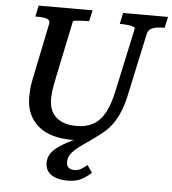

<svg xmlns="http://www.w3.org/2000/svg" viewBox="-62 -766 955 1067"><g transform="rotate(5 416.0 -232.5)"><path d="M484 -35 453 2Q439 7 423 10.5Q407 14 390 15.5Q373 17 356 17Q299 17 252 3.5Q205 -10 171.5 -38Q138 -66 120 -106.5Q102 -147 102 -200Q102 -221 103.5 -241.5Q105 -262 110 -288Q115 -314 122 -347L177 -614Q180 -629 171.5 -636Q163 -643 146.5 -645.5Q130 -648 108 -648H97L110 -710H411L397 -648H388Q371 -648 352.5 -647Q334 -646 321 -644Q308 -642 307 -638L243 -332Q237 -301 232.5 -277.5Q228 -254 226 -235.5Q224 -217 224 -199Q224 -166 234 -140.5Q244 -115 264 -97.5Q284 -80 312.5 -71Q341 -62 378 -62Q432 -62 470.5 -83.5Q509 -105 535 -152Q561 -199 577 -276L653 -629Q655 -635 643 -639.5Q631 -644 612.5 -646Q594 -648 577 -648H568L581 -710H832L818 -648H808Q774 -648 750.5 -639Q727 -630 722 -605L649 -267Q639 -216 623 -174.5Q607 -133 586 -101.5Q565 -70 538 -47Q507 -21 478.5 -0.5Q450 20 425 37Q400 54 381.5 70.5Q363 87 353 104Q343 121 343 142Q343 163 355 173Q367 183 387 183Q410 183 427.5 171.5Q445 160 458 149L486 190Q462 213 431 229Q400 245 355 245Q317 245 288.5 235Q260 225 245 205Q230 185 230 156Q230 131 242 109.5Q254 88 282.5 67Q311 46 360 21.5Q409 -3 484 -35Z"/></g></svg>

Font: Roboto Serif 20pt Medium
Style: Italic
Weight: 500
Italic angle: -10°
Version: Version 1.008